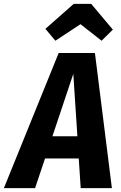

<svg xmlns="http://www.w3.org/2000/svg" viewBox="-68 -965 621 985"><path d="M346 0 336 -152H163L112 0H-48L233 -693H419L506 0ZM201 -266H329L308 -586ZM216 -756 165 -817 310 -945H400L511 -813L453 -756L345 -841Z"/></svg>

Font: Fira Sans Condensed
Style: Bold Italic
Weight: 700
Width: 3
Italic angle: -8°
Designer: Carrois Corporate & Edenspiekermann AG
Foundry: Carrois Corporate GbR & Edenspiekermann AG
Version: Version 4.203